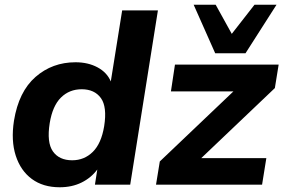

<svg xmlns="http://www.w3.org/2000/svg" viewBox="-20 -780 1202 811"><path d="M26 0ZM232 11Q162 11 114.5 -24Q67 -59 46.5 -122.5Q26 -186 39 -270Q59 -393 130 -455Q201 -517 299 -517Q352 -517 392 -495.5Q432 -474 448 -436L496 -736H647L530 0H381L391 -64Q365 -29 324.5 -9Q284 11 232 11ZM285 -103Q336 -103 372 -138.5Q408 -174 420 -247Q433 -329 406 -366Q379 -403 325 -403Q273 -403 237.5 -368Q202 -333 190 -260Q177 -178 203.5 -140.5Q230 -103 285 -103ZM639 0ZM639 0 655 -98 966 -394H702L719 -507H1157L1141 -408L830 -112H1105L1087 0ZM889 -555 798 -760H891L959 -637L1055 -760H1148L1017 -555Z"/></svg>

Font: Winston
Style: Bold Italic
Weight: 700
Italic angle: -9°
Designer: Original fonts by Vernon Adams / Changes by Cristiano Sobral
Foundry: Original fonts by Vernon Adams / Changes by Cristiano Sobral
Version: Version 2.503;July 17, 2020;FontCreator 13.0.0.2655 64-bit